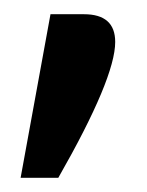

<svg xmlns="http://www.w3.org/2000/svg" viewBox="-20 -122 207 270"><path d="M98 -102Q142 -102 142 -63Q142 -12 62 128H9L51 -102Z"/></svg>

Font: Khand Medium
Style: Regular
Weight: 500
Designer: Devanagari: Sanchit Sawaria, Jyotish Sonowal; Latin: Satya Rajpurohit
Foundry: Indian Type Foundry
Version: Version 1.100;PS 1.0;hotconv 1.0.78;makeotf.lib2.5.61930; tt